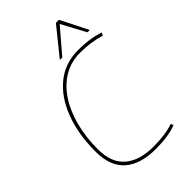

<svg xmlns="http://www.w3.org/2000/svg" viewBox="-271 -1003 1106 1106"><g transform="rotate(-45 281.5 -450.5)"><path d="M309 10Q185 10 119 -48Q53 -106 53 -224Q53 -368 95 -477.5Q137 -587 213.5 -648.5Q290 -710 396 -710Q442 -710 481.5 -704.5Q521 -699 563 -686L556 -668Q513 -680 475 -685.5Q437 -691 392 -691Q319 -691 260 -656Q201 -621 159 -558Q117 -495 94.5 -410Q72 -325 72 -224Q72 -116 134 -62.5Q196 -9 310 -9Q407 -9 473 -32L478 -15Q412 10 309 10ZM281 -744 416 -911H441L525 -744H506L427 -891L301 -744Z"/></g></svg>

Font: Georama Thin
Style: Italic
Weight: 100
Italic angle: -9°
Designer: Jean-Baptiste Levee
Foundry: Production Type
Version: Version 1.000